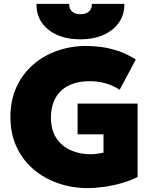

<svg xmlns="http://www.w3.org/2000/svg" viewBox="-20 -951 793 986"><path d="M430.5 15Q350.5 15 279 -9.8Q207.5 -34.5 152.2 -81.5Q97 -128.5 65.2 -196.2Q33.5 -264 33.5 -350Q33.5 -435 64 -502.5Q94.5 -570 148.5 -617.5Q202.5 -665 273 -690Q343.5 -715 423.5 -715Q460 -715 501.5 -709.5Q543 -704 587.8 -689Q632.5 -674 677.5 -645.5L594.5 -490Q560 -512.5 522.2 -523.2Q484.5 -534 439.5 -534Q392.5 -534 355.5 -521.2Q318.5 -508.5 293.2 -484.5Q268 -460.5 254.8 -426Q241.5 -391.5 241.5 -348Q241.5 -284 269.2 -242Q297 -200 343 -179.5Q389 -159 443.5 -159Q459.5 -159 477 -161.2Q494.5 -163.5 511.5 -167V-261H378.5V-419H686.5V-42Q652.5 -24.5 608 -11.5Q563.5 1.5 517 8.2Q470.5 15 430.5 15ZM393.5 -749Q324.5 -749 273.2 -771.8Q222 -794.5 194.2 -835.5Q166.5 -876.5 167.5 -931H335.5Q334 -907 349.5 -892.5Q365 -878 393.5 -878Q421.5 -878 437.2 -892.5Q453 -907 451.5 -931H618.5Q619.5 -876.5 591 -835.5Q562.5 -794.5 511.2 -771.8Q460 -749 393.5 -749Z"/></svg>

Font: Geologica Roman Black
Style: Regular
Weight: 900
Designer: Sindre Bremnes, Frode Helland
Foundry: Monokrom Skriftforlag AS
Version: Version 1.010;gftools[0.9.28]